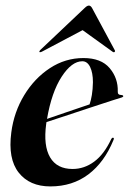

<svg xmlns="http://www.w3.org/2000/svg" viewBox="-20 -659 462 688"><path d="M386.5 -157Q354 -77.5 296.8 -34.2Q239.5 9 160.5 9Q86 9 47 -40.5Q8 -90 20.5 -184.5Q30 -257.5 66.8 -318Q103.5 -378.5 158.8 -414.8Q214 -451 279 -451Q342.5 -451 373 -414.8Q403.5 -378.5 402 -331Q401 -318.5 415.5 -318.5Q421 -318 421.5 -315Q422.5 -312 417 -310Q409.5 -308 379.5 -298.2Q349.5 -288.5 308 -274.8Q266.5 -261 223.5 -246.8Q180.5 -232.5 146.5 -221.5Q146 -218 145.5 -214.5Q135 -137 159.5 -95.2Q184 -53.5 240 -53.5Q282 -53.5 317.5 -79.8Q353 -106 378.5 -160.5Q382 -166.5 385.5 -165.5Q390 -164.5 386.5 -157ZM275 -439.5Q237 -439.5 201 -384.2Q165 -329 148.5 -233Q186.5 -246 230.8 -261.2Q275 -276.5 301 -285Q306 -299 309.2 -318.8Q312.5 -338.5 313 -364.5Q313 -398 303 -418.8Q293 -439.5 275 -439.5ZM129.5 -473.5Q123.5 -471 121.5 -472.5Q120 -475 124 -479.5L283 -630Q292 -639 298.5 -639Q305 -639 310 -630L391 -479.5Q394 -475 390 -472.5Q388 -470.5 383.5 -473.5L276 -551Z"/></svg>

Font: Fraunces 144pt S000 SemiBold
Style: Italic
Weight: 600
Italic angle: -16°
Version: Version 1.000; ttfautohint (v1.8.3)